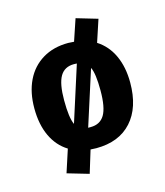

<svg xmlns="http://www.w3.org/2000/svg" viewBox="-91 -541 607 708"><g transform="rotate(-15 213.0 -187.0)"><path d="M396 -189.5Q396 -94.2 347.9 -41Q299.8 12.2 212.9 12.2L190.9 11.2L164.6 97.2L82.5 73.2L110.8 -13.7Q71.8 -37.6 50.8 -82.3Q29.8 -127 29.8 -189Q29.8 -249.5 51.5 -294.4Q73.2 -339.4 114.7 -364.5Q156.2 -389.6 212.9 -389.6Q220.7 -389.6 234.9 -388.2L262.7 -470.7L343.8 -446.8L315.9 -362.3Q355 -337.4 375.5 -293Q396 -248.5 396 -189.5ZM143.6 -189Q143.6 -122.1 156.2 -95.7L224.1 -308.1Q220.7 -308.6 212.9 -308.6Q176.8 -308.6 160.2 -280.3Q143.6 -252 143.6 -189ZM282.7 -189.5Q282.7 -254.9 270.5 -278.8L203.1 -68.4H212.9Q249 -68.4 265.9 -96.7Q282.7 -125 282.7 -189.5Z"/></g></svg>

Font: Amiri Typewriter
Style: Bold
Weight: 700
Monospace: yes
Designer: Khaled Hosny
Version: Version 1.1